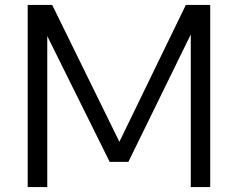

<svg xmlns="http://www.w3.org/2000/svg" viewBox="-20 -760 967 780"><path d="M92.5 0V-740H192L465 -184L735 -740H834V0H755V-620L501.5 -102.5H425.5L172 -613.5V0Z"/></svg>

Font: Encode Sans SemiExpanded SemiExpanded
Style: Regular
Weight: 400
Width: 6
Designer: Multiple Designers
Foundry: Impallari Type
Version: Version 3.000; ttfautohint (v1.8.3) -l 8 -r 50 -G 200 -x 14 